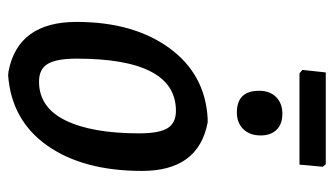

<svg xmlns="http://www.w3.org/2000/svg" viewBox="-190 -602 801 460"><g transform="rotate(90 210.0 -371.5)"><path d="M373 -752 379 -745 374 -689H155L147 -696L153 -752ZM304 -596Q304 -570 289 -554.5Q274 -539 249 -539Q197 -539 197 -592Q197 -618 212 -633Q227 -648 252 -648Q277 -648 290.5 -634Q304 -620 304 -596ZM263 -469H273Q389 -447 389 -312Q389 -171 328.5 -85Q268 1 160 9L150 8Q32 -15 32 -155Q32 -291 94.5 -377Q157 -463 263 -469ZM245 -393Q120 -393 120 -155Q120 -107 132.5 -86Q145 -65 175 -65Q237 -65 268 -128.5Q299 -192 299 -305Q299 -353 286.5 -373Q274 -393 245 -393Z"/></g></svg>

Font: Alegreya Sans SC Medium
Style: Italic
Weight: 500
Italic angle: -7°
Designer: Juan Pablo del Peral
Foundry: Huerta Tipografica
Version: Version 2.007